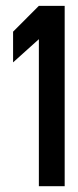

<svg xmlns="http://www.w3.org/2000/svg" viewBox="-20 -639 267 659"><path d="M113.4 -618.9 24.9 -530.3V-424.9L113.4 -504.5V0H202V-618.9Z"/></svg>

Font: Ulica
Style: Regular
Weight: 400
Version: Version